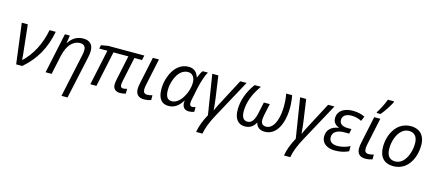

<svg xmlns="http://www.w3.org/2000/svg" viewBox="-66 -1513 5603 2469"><g transform="rotate(15 2736.0 -278.5)"><path d="M56.2 -536.1H136.2L167 -252Q178.2 -160.6 184.6 -72.8L185.5 -73.2Q275.4 -157.2 336.9 -274.7Q398.4 -392.1 425.8 -536.1H508.3Q476.6 -367.7 402.3 -236.6Q328.1 -105.5 205.6 0H125Z M924.3 -403.8Q924.3 -439.5 905.5 -458.5Q886.7 -477.5 849.6 -477.5Q803.7 -477.5 763.9 -450.9Q724.1 -424.3 696.3 -376Q667 -325.2 648.4 -241.7L597.2 0H516.6L630.4 -536.1H695.8L680.7 -435.1H684.1Q720.7 -490.2 768.1 -517.3Q815.4 -544.4 875.5 -544.4Q939.5 -544.4 973.1 -511Q1006.8 -477.5 1006.8 -415Q1006.8 -376 994.6 -320.8L873 240.2H792.5L914.6 -329.6Q924.3 -370.6 924.3 -403.8Z M1414.6 -77.1Q1414.6 -110.4 1424.8 -154.3L1491.7 -472.7H1293.5L1193.4 0H1112.3L1212.9 -472.7H1104.5L1114.3 -520L1206.5 -536.1H1687.5L1673.8 -472.7H1572.3L1503.9 -149.9Q1496.6 -115.7 1496.6 -93.8Q1496.6 -76.7 1505.6 -66.4Q1514.6 -56.2 1531.2 -56.2Q1556.6 -56.2 1584.5 -65.4V-2Q1553.7 9.8 1507.8 9.8Q1463.4 9.8 1439 -13.7Q1414.6 -37.1 1414.6 -77.1Z M1715.8 -99.6Q1715.8 -137.2 1729 -193.4L1801.3 -536.1H1882.3L1808.6 -187.5Q1798.8 -141.1 1798.8 -116.7Q1798.8 -58.6 1852.1 -58.6Q1881.8 -58.6 1920.9 -69.8V-5.9Q1874 9.8 1829.6 9.8Q1772.9 9.8 1744.4 -18.3Q1715.8 -46.4 1715.8 -99.6Z M2010.7 -179.7Q2010.7 -249 2029.8 -312Q2046.4 -370.6 2075.7 -419.2Q2105 -467.8 2143.1 -497.6Q2202.6 -544.4 2275.4 -544.4Q2328.1 -544.4 2361.6 -518.6Q2395 -492.7 2411.6 -439.5H2414.6Q2439.5 -504.4 2464.8 -536.1H2534.2Q2514.2 -503.4 2493.4 -443.1Q2472.7 -382.8 2457 -312Q2427.7 -176.3 2421.4 -138.7Q2417 -115.2 2417 -101.1Q2417 -57.6 2452.6 -57.6Q2471.2 -57.6 2495.6 -67.4V-4.9Q2464.4 9.8 2425.8 9.8Q2382.8 9.8 2360.8 -12.7Q2338.9 -35.2 2336.4 -77.1Q2336.4 -91.3 2338.9 -114.3Q2301.8 -51.8 2256.1 -21Q2210.4 9.8 2152.8 9.8Q2083 9.8 2046.9 -38.1Q2010.7 -85.9 2010.7 -179.7ZM2284.2 -111.8Q2307.6 -136.7 2324.7 -167.5Q2351.1 -210.9 2366 -262.7Q2380.9 -314.5 2380.9 -356.9Q2380.9 -410.6 2356.7 -443.8Q2332.5 -477.1 2286.1 -477.1Q2233.9 -477.1 2191.2 -439.5Q2148.4 -401.9 2121.6 -330.1Q2094.2 -258.8 2094.2 -186Q2094.2 -121.6 2115.2 -90.6Q2136.2 -59.6 2179.2 -59.6Q2206.1 -59.6 2232.9 -73Q2259.8 -86.4 2284.2 -111.8Z M2676.3 -6.8 2592.3 -536.1H2672.9L2713.9 -250Q2723.1 -183.6 2731 -89.4H2733.4Q2762.2 -154.3 2801.8 -226.6L2964.8 -536.1H3049.3L2776.9 -35.2Q2731.4 47.4 2705.1 115Q2678.7 182.6 2669.4 240.2H2585.4Q2601.6 131.3 2676.3 -6.8Z M3026.9 -174.8Q3026.9 -266.1 3059.3 -357.9Q3091.8 -449.7 3156.2 -536.1H3239.7Q3107.4 -350.1 3107.4 -178.2Q3107.4 -117.7 3127.2 -87.6Q3147 -57.6 3187 -57.6Q3221.2 -57.6 3245.6 -82.5Q3276.9 -114.7 3294.9 -193.4L3328.6 -350.6H3407.7L3375.5 -202.1Q3366.2 -154.3 3366.2 -131.8Q3366.2 -95.2 3383.8 -76.4Q3401.4 -57.6 3435.1 -57.6Q3476.1 -57.6 3508.5 -88.6Q3541 -119.6 3561.5 -177.2Q3590.8 -259.8 3590.8 -374.5Q3590.8 -466.8 3575.7 -536.1H3655.3Q3662.1 -505.4 3666.7 -460.9Q3671.4 -416.5 3671.4 -374.5Q3671.4 -259.3 3640.9 -168.7Q3610.4 -78.1 3556.2 -33.7Q3503.9 9.8 3433.6 9.8Q3385.3 9.8 3354 -13.7Q3322.8 -37.1 3314 -79.6H3313Q3288.6 -34.2 3253.2 -12.2Q3217.8 9.8 3169.4 9.8Q3101.1 9.8 3064 -38.1Q3026.9 -85.9 3026.9 -174.8Z M3845.7 -6.8 3761.7 -536.1H3842.3L3883.3 -250Q3892.6 -183.6 3900.4 -89.4H3902.8Q3931.6 -154.3 3971.2 -226.6L4134.3 -536.1H4218.8L3946.3 -35.2Q3900.9 47.4 3874.5 115Q3848.1 182.6 3838.9 240.2H3754.9Q3771 131.3 3845.7 -6.8Z M4189.9 -131.3Q4189.9 -195.3 4230 -235.4Q4270 -275.4 4344.7 -286.1V-288.6Q4306.6 -301.8 4285.4 -328.9Q4264.2 -356 4264.2 -395Q4264.2 -440.4 4288.6 -474.1Q4313 -507.8 4358.6 -526.1Q4404.3 -544.4 4465.3 -544.4Q4554.2 -544.4 4624.5 -509.3L4597.2 -445.8Q4569.8 -461.4 4533.9 -470.5Q4498 -479.5 4467.3 -479.5Q4408.7 -479.5 4376.5 -456.8Q4344.2 -434.1 4344.2 -390.6Q4344.2 -352.1 4374 -332Q4403.8 -312 4456.1 -312H4504.9L4492.2 -248.5H4430.2Q4356.4 -248.5 4315.2 -221.2Q4273.9 -193.8 4273.9 -141.6Q4273.9 -100.6 4303.2 -78.1Q4332.5 -55.7 4386.2 -55.7Q4426.3 -55.7 4470 -66.9Q4513.7 -78.1 4550.8 -98.1V-29.3Q4515.1 -11.2 4468.8 -0.7Q4422.4 9.8 4371.6 9.8Q4315.9 9.8 4274.9 -7.3Q4233.9 -24.4 4211.9 -56.2Q4189.9 -87.9 4189.9 -131.3Z M4662.6 -99.6Q4662.6 -137.2 4675.8 -193.4L4748 -536.1H4829.1L4755.4 -187.5Q4745.6 -141.1 4745.6 -116.7Q4745.6 -58.6 4798.8 -58.6Q4828.6 -58.6 4867.7 -69.8V-5.9Q4820.8 9.8 4776.4 9.8Q4719.7 9.8 4691.2 -18.3Q4662.6 -46.4 4662.6 -99.6ZM4859.9 -798.3H4940.9V-784.2Q4921.4 -744.6 4885.3 -689.7Q4849.1 -634.8 4816.4 -596.2H4765.1V-608.4Q4789.6 -645.5 4816.7 -699.2Q4843.8 -752.9 4859.9 -798.3Z M4956.1 -198.2Q4956.1 -261.7 4972.4 -320.1Q4988.8 -378.4 5019.3 -425.5Q5049.8 -472.7 5091.3 -502Q5154.8 -546.4 5234.9 -546.4Q5295.4 -546.4 5338.1 -522.5Q5380.9 -498.5 5403.3 -452.9Q5425.8 -407.2 5425.8 -343.8Q5425.8 -278.8 5409.7 -219Q5393.6 -159.2 5363.3 -111.6Q5333 -64 5291.5 -34.7Q5229 9.8 5146 9.8Q5053.7 9.8 5004.9 -43.9Q4956.1 -97.7 4956.1 -198.2ZM5320.3 -209.5Q5342.8 -271 5342.8 -345.7Q5342.8 -410.6 5312.7 -445.8Q5282.7 -481 5227.1 -481Q5173.8 -481 5131.1 -442.9Q5088.4 -404.8 5063.5 -335.9Q5039.6 -269.5 5039.6 -198.7Q5039.6 -55.7 5154.8 -55.7Q5209.5 -55.7 5252.7 -95.9Q5295.9 -136.2 5320.3 -209.5Z"/></g></svg>

Font: Viking Open Sans
Style: Italic
Weight: 400
Italic angle: -12°
Foundry: Ascender Corporation
Version: Version 2.000